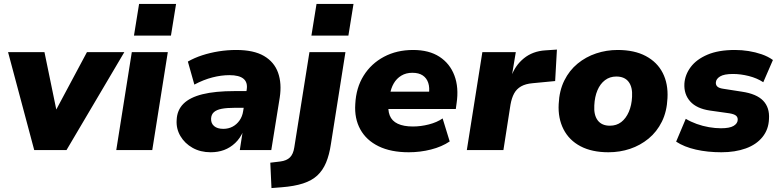

<svg xmlns="http://www.w3.org/2000/svg" viewBox="-20 -763 3970 976"><path d="M154 0 21 -498H206L272 -178H251L422 -498H612L318 0Z M661 -582 687 -743H875L849 -582ZM571 0 650 -498H833L754 0Z M1051 11Q999 11 959 -11.5Q919 -34 897 -71.5Q875 -109 878 -153Q880 -203 912.5 -235.5Q945 -268 1009.5 -284Q1074 -300 1173 -300H1248L1235 -215H1173Q1133 -215 1107 -210Q1081 -205 1067.5 -193Q1054 -181 1053 -160Q1052 -136 1068.5 -122Q1085 -108 1115 -108Q1141 -108 1162 -119Q1183 -130 1197.5 -150.5Q1212 -171 1216 -198L1234 -307Q1240 -344 1218 -362.5Q1196 -381 1146 -381Q1105 -381 1060 -369.5Q1015 -358 968 -333L935 -450Q968 -469 1008 -482Q1048 -495 1092 -502Q1136 -509 1181 -509Q1270 -509 1322 -478.5Q1374 -448 1393.5 -393.5Q1413 -339 1402 -267L1359 0H1199L1214 -97H1217Q1201 -60 1175.5 -36Q1150 -12 1119 -0.5Q1088 11 1051 11Z M1563 -582 1589 -743H1777L1751 -582ZM1360 193 1354 64 1404 58Q1437 54 1454 37Q1471 20 1476 -14L1553 -498H1736L1662 -30Q1654 24 1637.5 63.5Q1621 103 1593 129Q1565 155 1520.5 169.5Q1476 184 1411 189Z M2058 11Q1967 11 1904.5 -19.5Q1842 -50 1811.5 -105.5Q1781 -161 1786 -234Q1790 -317 1828.5 -378.5Q1867 -440 1932 -474.5Q1997 -509 2080 -509Q2161 -509 2214 -474.5Q2267 -440 2290 -379Q2313 -318 2301 -238L2297 -209H1931L1944 -297H2174L2160 -284Q2165 -317 2157 -341.5Q2149 -366 2129 -379.5Q2109 -393 2076 -393Q2044 -393 2020 -378.5Q1996 -364 1981.5 -339Q1967 -314 1962 -281L1956 -247Q1950 -205 1961 -176.5Q1972 -148 2002 -134Q2032 -120 2079 -120Q2119 -120 2160 -130.5Q2201 -141 2230 -161L2266 -44Q2226 -17 2171 -3Q2116 11 2058 11Z M2353 0 2432 -498H2602L2581 -372H2578Q2598 -430 2643 -466.5Q2688 -503 2752 -507L2811 -511L2802 -351L2687 -340Q2652 -337 2629 -324Q2606 -311 2593.5 -288Q2581 -265 2575 -231L2539 0Z M3073 11Q2989 11 2931 -19.5Q2873 -50 2844.5 -106Q2816 -162 2820 -234Q2823 -302 2848.5 -353.5Q2874 -405 2916 -439.5Q2958 -474 3010.5 -491.5Q3063 -509 3120 -509Q3205 -509 3263 -478Q3321 -447 3349 -392Q3377 -337 3373 -264Q3370 -196 3344.5 -144.5Q3319 -93 3277 -58.5Q3235 -24 3183 -6.5Q3131 11 3073 11ZM3080 -124Q3114 -124 3138 -142.5Q3162 -161 3176.5 -194.5Q3191 -228 3193 -271Q3196 -320 3175.5 -347Q3155 -374 3113 -374Q3080 -374 3055.5 -355.5Q3031 -337 3017 -304Q3003 -271 3001 -227Q2998 -178 3018.5 -151Q3039 -124 3080 -124Z M3647 11Q3577 11 3517.5 -2.5Q3458 -16 3417 -43L3466 -159Q3491 -144 3521.5 -133Q3552 -122 3584 -116.5Q3616 -111 3645 -111Q3689 -111 3709 -123Q3729 -135 3730 -153Q3731 -167 3721.5 -175Q3712 -183 3688 -187L3589 -201Q3521 -211 3488.5 -247.5Q3456 -284 3459 -338Q3462 -383 3491 -422Q3520 -461 3576 -485Q3632 -509 3716 -509Q3751 -509 3785.5 -503.5Q3820 -498 3852 -487Q3884 -476 3909 -458L3860 -345Q3828 -366 3786.5 -376.5Q3745 -387 3706 -387Q3661 -387 3640.5 -374.5Q3620 -362 3619 -344Q3618 -331 3626.5 -323Q3635 -315 3655 -312L3751 -297Q3826 -286 3859.5 -251Q3893 -216 3889 -158Q3887 -105 3856 -66.5Q3825 -28 3771 -8.5Q3717 11 3647 11Z"/></svg>

Font: Nunito Sans 10pt Black
Style: Italic
Weight: 900
Italic angle: -9°
Designer: Vernon Adams
Foundry: Vernon Adams
Version: Version 3.101;gftools[0.9.27]